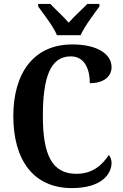

<svg xmlns="http://www.w3.org/2000/svg" viewBox="-20 -951 626 981"><path d="M271 -771H392C411 -816 461 -880 488 -918V-931H426C402 -905 357 -866 331 -835C305 -866 261 -905 237 -931H175V-918C202 -880 253 -816 271 -771ZM347 10C503 10 550 -65 550 -119C550 -134 544 -151 536 -159C505 -113 459 -63 370 -63C245 -63 199 -161 199 -358C199 -550 235 -663 341 -663C416 -663 439 -592 439 -526C512 -526 550 -561 550 -608C550 -672 482 -724 349 -724C151 -724 48 -576 48 -358C48 -137 148 10 347 10Z"/></svg>

Font: Noto Serif Tamil Condensed
Style: Bold Italic
Weight: 700
Width: 3
Italic angle: -12°
Designer: Indian Type Foundry, Tom Grace, and the Monotype Design Team
Foundry: Monotype Imaging Inc.
Version: Version 2.003